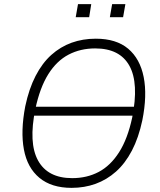

<svg xmlns="http://www.w3.org/2000/svg" viewBox="-20 -900 775 928"><path d="M136 -341 142 -384H659L652 -341ZM326 8Q229 8 170.5 -40.5Q112 -89 95.5 -177.5Q79 -266 102 -386Q120 -471 152 -533Q184 -595 228 -634.5Q272 -674 326 -693.5Q380 -713 443 -713Q542 -713 599.5 -664.5Q657 -616 674.5 -527.5Q692 -439 668 -319Q650 -234 617.5 -172Q585 -110 540.5 -70.5Q496 -31 442 -11.5Q388 8 326 8ZM329 -39Q400 -39 457 -69Q514 -99 555.5 -164Q597 -229 619 -332Q652 -498 605.5 -582Q559 -666 440 -666Q369 -666 311.5 -636Q254 -606 213.5 -541.5Q173 -477 151 -374Q117 -209 164 -124Q211 -39 329 -39ZM511 -817 522 -880H586L575 -817ZM346 -817 357 -880H421L411 -817Z"/></svg>

Font: Nunito Sans 7pt SemiCondensed ExtraLight
Style: Italic
Weight: 250
Width: 4
Italic angle: -9°
Designer: Vernon Adams
Foundry: Vernon Adams
Version: Version 3.101;gftools[0.9.27]